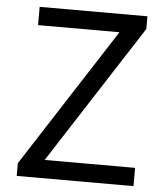

<svg xmlns="http://www.w3.org/2000/svg" viewBox="-53 -781 708 827"><g transform="rotate(5 301.5 -367.0)"><path d="M50 0V-55L437 -655H85V-734H551V-679L164 -79H555V0Z"/></g></svg>

Font: Swei Fan Sans CJK TC
Style: Regular
Weight: 400
Version: Version 2.130